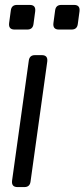

<svg xmlns="http://www.w3.org/2000/svg" viewBox="-20 -760 343 780"><path d="M51 0Q26 0 29 -26L97 -514Q100 -536 122 -536H150Q175 -536 172 -510L104 -22Q101 0 79 0ZM39 -640Q14 -640 17 -666L24 -718Q27 -740 49 -740H101Q126 -740 123 -714L116 -662Q113 -640 91 -640ZM219 -640Q194 -640 197 -666L204 -718Q207 -740 229 -740H281Q306 -740 303 -714L296 -662Q293 -640 271 -640Z"/></svg>

Font: Pitagon Sans Text
Style: Italic
Weight: 400
Italic angle: -8°
Designer: Travis Tran
Foundry: Pitagon
Version: Version 1.001; ttfautohint (v1.8.4.7-5d5b);gftools[0.9.26]